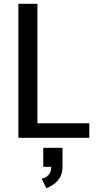

<svg xmlns="http://www.w3.org/2000/svg" viewBox="-20 -720 540 1003"><path d="M76 0V-700H175.5V-76H446.5V0ZM222 263 197.5 213.5Q208 211 219.8 204.8Q231.5 198.5 239.8 185Q248 171.5 248 149L306.5 151.5Q306.5 187 291.2 210.2Q276 233.5 256 246Q236 258.5 222 263ZM206 151.5V52H306.5V151.5Z"/></svg>

Font: Trispace Thin
Style: Regular
Weight: 400
Version: Version 1.210